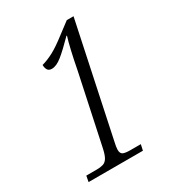

<svg xmlns="http://www.w3.org/2000/svg" viewBox="-175 -815 822 912"><g transform="rotate(-30 236.0 -359.0)"><path d="M40 0 46 -32H103Q124 -32 138.5 -36.5Q153 -41 162.5 -56.5Q172 -72 179 -105L259 -481Q271 -543 281 -586Q291 -629 299 -654H296Q247 -604 215.5 -578.5Q184 -553 159 -553Q142 -553 135.5 -564Q129 -575 129 -591Q159 -599 192 -616.5Q225 -634 274 -672L335 -718H372L243 -108Q236 -78 236 -64Q236 -43 248.5 -37.5Q261 -32 287 -32H345L338 0Z"/></g></svg>

Font: Noto Serif Condensed Light
Style: Italic
Weight: 300
Width: 3
Italic angle: -12°
Designer: Monotype Design Team
Foundry: Monotype Imaging Inc.
Version: Version 2.014; ttfautohint (v1.8.4.7-5d5b)